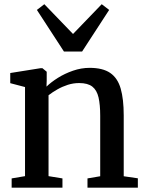

<svg xmlns="http://www.w3.org/2000/svg" viewBox="-20 -870 678 890"><path d="M96 -53.5V-466.5L27.5 -484.5V-531.5L168.5 -554H176.5L196.5 -537.5V-496.5L195.5 -468.5Q216.5 -489 248.2 -509Q280 -529 318.2 -542.2Q356.5 -555.5 395.5 -555.5Q456.5 -555.5 491 -531.8Q525.5 -508 539.5 -459.2Q553.5 -410.5 553.5 -335V-53L619 -43.5V0H385.5V-43L444.5 -53V-333.5Q444.5 -384.5 436.8 -418.2Q429 -452 408 -468.5Q387 -485 347 -485Q320 -485 294.2 -476.8Q268.5 -468.5 245.8 -455.5Q223 -442.5 205 -428.5V-53.5L269.5 -43V0H34V-43ZM276.5 -631 151 -824 185.5 -850.5 318.5 -712.5 451.5 -850.5 486 -824 360.5 -631Z"/></svg>

Font: Merriweather 48pt Medium
Style: Regular
Weight: 500
Version: Version 2.100